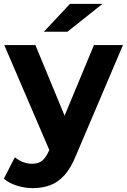

<svg xmlns="http://www.w3.org/2000/svg" viewBox="-30 -771 656 993"><path d="M140 202Q98 202 57 189Q16 176 -10 153L47 42Q65 58 88.5 67Q112 76 135 76Q168 76 187.5 60.5Q207 45 223 9L251 -57L263 -74L456 -538H606L363 33Q337 98 303.5 135Q270 172 229.5 187Q189 202 140 202ZM232 21 -8 -538H153L339 -88ZM197 -607 332 -751H500L319 -607Z"/></svg>

Font: Montserrat Thin
Style: Bold
Weight: 700
Version: Version 9.000